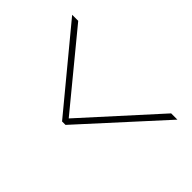

<svg xmlns="http://www.w3.org/2000/svg" viewBox="-161 -643 672 672"><g transform="rotate(-45 175.0 -307.0)"><path d="M318 -47 28 -311V-328L317 -567V-537L52 -319L318 -78Z"/></g></svg>

Font: Inconsolata ExtraCondensed ExtraLight
Style: Regular
Weight: 200
Width: 2
Monospace: yes
Designer: Raph Levien, Cyreal, Brenton Simpson
Foundry: Raph Levien, Cyreal, Google
Version: Version 3.001; ttfautohint (v1.8.2.53-6de2)